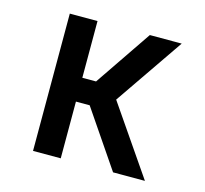

<svg xmlns="http://www.w3.org/2000/svg" viewBox="-83 -623 766 716"><g transform="rotate(15 300.0 -265.0)"><path d="M102 0V-530H209V-311H262L411 -530H534L352 -265L534 0H411L262 -219H209V0Z"/></g></svg>

Font: Iosevka Curly SmBdEx
Style: Regular
Weight: 600
Width: 7
Monospace: yes
Designer: Belleve Invis
Foundry: Belleve Invis
Version: Version 11.1.0; ttfautohint (v1.8.3)